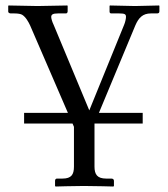

<svg xmlns="http://www.w3.org/2000/svg" viewBox="-20 -451 614 701"><path d="M250 157C250 186 241 201 208 201H188C184 201 181 204 181 209V228L183 230C183 230 250 228 286 228C325 228 394 230 394 230L396 228V209C396 204 392 201 387 201H368C335 201 325 186 325 157V0H501V-39H341.2L474 -358C486 -386 501 -402 531 -402H553C559 -402 562 -404 562 -410V-429L561 -431C561 -431 482 -429 473 -429C460 -429 381 -431 381 -431L380 -429V-409C380 -406 381 -402 386 -402H415C436 -402 440 -399 440 -389C440 -383 437 -369 433 -360L306 -48L176 -360C171 -370 167 -383 167 -389C167 -398 173 -402 192 -402H221C225 -402 227 -406 227 -410V-429L226 -431C226 -431 123 -429 117 -429C104 -429 11 -431 11 -431L10 -429V-409C10 -403 17 -402 20 -402H32C46 -402 56 -400 61 -397C74 -389 84 -371 90 -358L227.9 -39H68V0H244.8L250 12Z"/></svg>

Font: Libertinus Serif Display
Style: Regular
Weight: 400
Designer: Philipp H. Poll
Foundry: Khaled Hosny
Version: Version 6.1